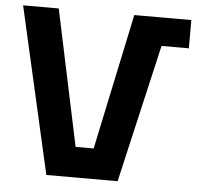

<svg xmlns="http://www.w3.org/2000/svg" viewBox="-51 -752 840 805"><g transform="rotate(5 369.0 -350.0)"><path d="M173 0 14 -700H164L285 -128H361L482 -700H722V-581H607L473 0Z"/></g></svg>

Font: Tektur SemiBold
Style: Regular
Weight: 600
Designer: Adam Jagosz
Foundry: Adam Jagosz
Version: Version 1.005;gftools[0.9.30]